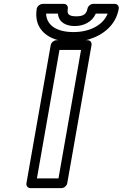

<svg xmlns="http://www.w3.org/2000/svg" viewBox="-20 -943 631 988"><path d="M281 -25H170L286 -686H397ZM297 25C308 25 323 15 326 0L451 -711C453 -722 446 -736 431 -736H270C259 -736 244 -726 241 -711L116 0C114 11 121 25 136 25ZM217 -873H278C282 -828 319 -809 365 -809C411 -809 454 -830 473 -873H534C510 -812 439 -778 359 -778C270 -778 220 -813 217 -873ZM373 -859C333 -859 324 -871 329 -898C331 -909 324 -923 309 -923H199C188 -923 172 -913 169 -898C165 -873 166 -850 172 -829C192 -764 259 -728 350 -728C380 -728 409 -732 436 -740C507 -761 576 -811 591 -898C593 -909 586 -923 571 -923H459C448 -923 433 -913 430 -898C425 -872 411 -859 373 -859Z"/></svg>

Font: Asimov
Style: WidOuIt
Weight: 500
Designer: Google
Version: Version 2.000980; 2014